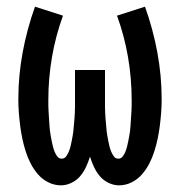

<svg xmlns="http://www.w3.org/2000/svg" viewBox="-20 -548 540 576"><path d="M163 8Q143 8 125 -1Q107 -10 94 -25Q81 -40 72 -57.5Q63 -75 57 -94Q51 -113 47 -132Q43 -151 40.5 -171Q38 -191 36.5 -210.5Q35 -230 35 -250Q35 -321 48 -391Q61 -461 85 -528L169 -501Q147 -441 136 -377Q125 -313 125 -248Q125 -240 125 -232.5Q125 -225 125.5 -217Q126 -209 126.5 -201Q127 -193 127.5 -185.5Q128 -178 128.5 -170Q129 -162 130 -154Q131 -146 132.5 -138.5Q134 -131 135.5 -123Q137 -115 139 -107.5Q141 -100 144 -92.5Q147 -85 152 -78.5Q157 -72 165 -72Q174 -72 179 -79.5Q184 -87 187 -94.5Q190 -102 192 -110.5Q194 -119 195.5 -127Q197 -135 198.5 -143.5Q200 -152 200.5 -160Q201 -168 202 -176.5Q203 -185 203.5 -193.5Q204 -202 204.5 -210Q205 -218 205 -226.5Q205 -235 205 -243.5Q205 -252 205 -260V-338H295V-260Q295 -252 295 -243.5Q295 -235 295 -226.5Q295 -218 295.5 -210Q296 -202 296.5 -193.5Q297 -185 298 -176.5Q299 -168 299.5 -160Q300 -152 301.5 -143.5Q303 -135 304.5 -127Q306 -119 308 -110.5Q310 -102 313 -94.5Q316 -87 321 -79.5Q326 -72 335 -72Q343 -72 348 -78.5Q353 -85 356 -92.5Q359 -100 361 -107.5Q363 -115 364.5 -123Q366 -131 367.5 -138.5Q369 -146 370 -154Q371 -162 371.5 -170Q372 -178 372.5 -185.5Q373 -193 373.5 -201Q374 -209 374.5 -217Q375 -225 375 -232.5Q375 -240 375 -248Q375 -313 364 -377Q353 -441 331 -501L415 -528Q439 -461 452 -391Q465 -321 465 -250Q465 -230 463.5 -210.5Q462 -191 459.5 -171Q457 -151 453 -132Q449 -113 443 -94Q437 -75 428 -57.5Q419 -40 406 -25Q393 -10 375 -1Q357 8 337 8Q321 8 305.5 0.5Q290 -7 279.5 -19.5Q269 -32 262 -47Q255 -62 250 -78Q245 -62 238 -47Q231 -32 220.5 -19.5Q210 -7 194.5 0.5Q179 8 163 8Z"/></svg>

Font: Iosevka SS04 Medium
Style: Regular
Weight: 500
Monospace: yes
Designer: Belleve Invis
Foundry: Belleve Invis
Version: Version 19.0.0; ttfautohint (v1.8.4)